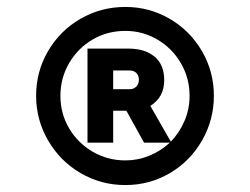

<svg xmlns="http://www.w3.org/2000/svg" viewBox="-20 -804 720 553"><path d="M84 -528Q84 -598 118.5 -657Q153 -716 212 -750Q271 -784 341 -784Q410 -784 468.5 -750Q527 -716 561.5 -657Q596 -598 596 -528Q596 -459 562 -399.5Q528 -340 469.5 -305.5Q411 -271 341 -271Q271 -271 212 -305.5Q153 -340 118.5 -399.5Q84 -459 84 -528ZM341 -342Q377 -342 410 -355.5Q443 -369 469 -393H395L344 -485H306V-393H232V-664H351Q397 -664 425 -641Q453 -618 453 -573Q453 -524 413 -499L472 -396Q497 -422 511.5 -456Q526 -490 526 -528Q526 -579 501 -622Q476 -665 433.5 -690Q391 -715 341 -715Q289 -715 246.5 -690Q204 -665 179 -622Q154 -579 154 -528Q154 -477 179 -434.5Q204 -392 247 -367Q290 -342 341 -342ZM353 -547Q365 -547 372.5 -554.5Q380 -562 380 -574Q380 -586 373 -593.5Q366 -601 353 -601H306V-547Z"/></svg>

Font: Eudoxus Sans
Style: Bold
Weight: 700
Designer: Stijn de Vries
Foundry: tokotype
Version: Version 2.005